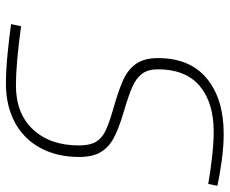

<svg xmlns="http://www.w3.org/2000/svg" viewBox="-82 -666 758 633"><g transform="rotate(90 296.5 -350.0)"><path d="M60 -8 67 -41Q191 -24 262 -24Q355 -24 407.5 -80.5Q460 -137 460 -232Q460 -267 448.5 -287Q437 -307 412.5 -319Q388 -331 339 -345Q279 -362 244.5 -377.5Q210 -393 191 -420Q172 -447 172 -492Q172 -598 239.5 -653.5Q307 -709 422 -709Q462 -709 510 -702.5Q558 -696 593 -688L587 -658Q549 -665 499.5 -670.5Q450 -676 415 -676Q318 -676 263.5 -629.5Q209 -583 209 -492Q209 -459 224 -439.5Q239 -420 267.5 -407.5Q296 -395 354 -378Q407 -362 436.5 -346Q466 -330 482 -303.5Q498 -277 498 -233Q498 -160 468.5 -105Q439 -50 384 -20.5Q329 9 256 9Q213 9 157.5 3.5Q102 -2 60 -8Z"/></g></svg>

Font: Cairo ExtraLight
Style: Italic
Weight: 275
Italic angle: -13°
Designer: Mohamed Gaber, Accademia di Belle Arti di Urbino and others
Foundry: Kief Type Foundry, Accademia di Belle Arti di Urbino and others
Version: Version 3.011